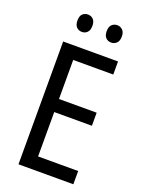

<svg xmlns="http://www.w3.org/2000/svg" viewBox="-166 -974 780 1049"><g transform="rotate(20 224.0 -449.5)"><path d="M399 0H80V-714H399V-638H166V-411H385V-335H166V-77H399ZM114 -849Q114 -875 126.5 -887Q139 -899 158 -899Q176 -899 188.5 -886.5Q201 -874 201 -849Q201 -823 188.5 -810.5Q176 -798 158 -798Q139 -798 126.5 -810.5Q114 -823 114 -849ZM284 -849Q284 -875 297 -887Q310 -899 328 -899Q346 -899 359 -886.5Q372 -874 372 -849Q372 -823 359 -810.5Q346 -798 328 -798Q309 -798 296.5 -810.5Q284 -823 284 -849Z"/></g></svg>

Font: Noto Sans Myanmar Condensed
Style: Regular
Weight: 400
Width: 3
Designer: Monotype Design Team
Foundry: Monotype Imaging Inc.
Version: Version 2.107; ttfautohint (v1.8.4.7-5d5b)